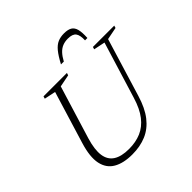

<svg xmlns="http://www.w3.org/2000/svg" viewBox="-220 -1066 1267 1267"><g transform="rotate(-45 414.0 -432.0)"><path d="M180.5 -270Q156 -188.5 163.5 -135.5Q171 -82.5 210.8 -56.8Q250.5 -31 321.5 -31Q384.5 -31 434.2 -52.2Q484 -73.5 521 -121Q558 -168.5 582 -248L703 -642.5L623.5 -659L628.5 -676H827.5L822.5 -659L736 -642L612 -235.5Q585.5 -147 543 -93Q500.5 -39 442.5 -14.5Q384.5 10 311.5 10Q229 10 177.8 -19.8Q126.5 -49.5 113 -113Q99.5 -176.5 130.5 -277.5L242 -642.5L162.5 -659L167.5 -676H386L380.5 -659L294.5 -642ZM550.5 -832Q522.5 -832 500.2 -823Q478 -814 459.8 -794.5Q441.5 -775 424.5 -743.5H398Q425.5 -795.5 449 -824Q472.5 -852.5 498 -863.5Q523.5 -874.5 557 -874.5Q592 -874.5 612.2 -862.8Q632.5 -851 640 -822.5Q647.5 -794 644.5 -743.5H622.5Q624.5 -790.5 609 -811.2Q593.5 -832 550.5 -832Z"/></g></svg>

Font: Newsreader 16pt 16pt Light
Style: Italic
Weight: 300
Italic angle: -17°
Version: Version 1.003